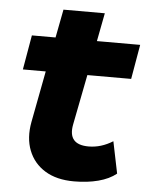

<svg xmlns="http://www.w3.org/2000/svg" viewBox="-48 -653 544 703"><g transform="rotate(5 224.0 -301.5)"><path d="M250 10Q186 10 143.5 -16Q101 -42 83 -88Q65 -134 76 -193L112 -382H28L50 -509H137L157 -613H309L289 -509H448L426 -382H265L229 -198Q214 -122 292 -122Q338 -122 381 -149L405 -32Q379 -11 339 -0.5Q299 10 250 10Z"/></g></svg>

Font: Livvic
Style: Bold Italic
Weight: 700
Italic angle: -10°
Designer: Jacques Le Bailly, Baron von Fonthausen
Version: Version 1.001; ttfautohint (v1.8.2)